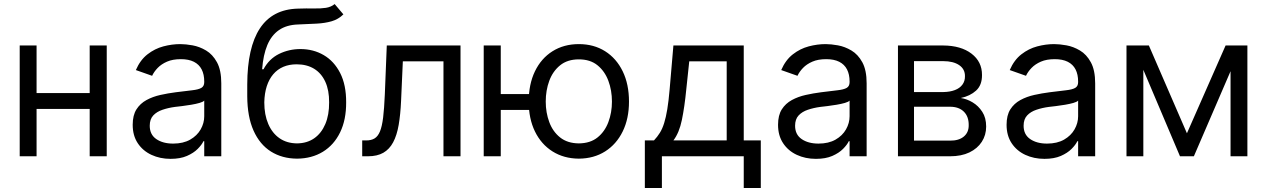

<svg xmlns="http://www.w3.org/2000/svg" viewBox="-20 -770 6243 946"><path d="M441.4 -311.5V-233.4H140.6V-311.5ZM160.2 -545.9V0H77.1V-545.9ZM505.9 -545.9V0H421.9V-545.9Z M820.3 12.7Q768.6 12.7 726.1 -7.1Q683.6 -26.9 658.7 -64.5Q633.8 -102.1 633.8 -155.3Q633.8 -202.1 652.3 -231.2Q670.9 -260.3 701.9 -277.1Q732.9 -293.9 770.3 -302.2Q807.6 -310.5 845.7 -315.4Q895.5 -321.8 926.5 -325.2Q957.5 -328.6 971.9 -336.9Q986.3 -345.2 986.3 -365.2V-368.2Q986.3 -403.3 973.6 -428Q960.9 -452.6 935.3 -465.6Q909.7 -478.5 871.1 -478.5Q831.1 -478.5 803 -466.3Q774.9 -454.1 756.8 -435.3Q738.8 -416.5 729.5 -396.5L649.4 -424.8Q670.9 -474.6 706.8 -502.4Q742.7 -530.3 784.9 -541.5Q827.1 -552.7 868.2 -552.7Q894.5 -552.7 928.7 -546.6Q962.9 -540.5 995.4 -521.2Q1027.8 -502 1049.1 -463.1Q1070.3 -424.3 1070.3 -359.4V0H986.3V-74.2H982.4Q974.1 -56.6 954.1 -36.4Q934.1 -16.1 901.1 -1.7Q868.2 12.7 820.3 12.7ZM833 -62.5Q882.8 -62.5 917 -82Q951.2 -101.6 968.8 -132.6Q986.3 -163.6 986.3 -197.3V-274.4Q981 -268.1 963.1 -262.9Q945.3 -257.8 922.1 -253.9Q898.9 -250 877 -247.3Q855 -244.6 841.8 -243.2Q809.1 -238.8 780.8 -229.2Q752.4 -219.7 735.1 -201.2Q717.8 -182.6 717.8 -150.4Q717.8 -106.9 750.2 -84.7Q782.7 -62.5 833 -62.5Z M1628.9 -750 1671.9 -699.2Q1647 -674.8 1614.3 -665.3Q1581.5 -655.8 1540.3 -653.6Q1499 -651.4 1448.2 -649.4Q1391.6 -647.5 1354.5 -621.8Q1317.4 -596.2 1297.1 -547.9Q1276.9 -499.5 1271.5 -428.7H1278.3Q1305.7 -480 1354.7 -504.2Q1403.8 -528.3 1460 -528.3Q1523.9 -528.3 1575 -498.5Q1626 -468.8 1656 -410.2Q1686 -351.6 1685.5 -265.6Q1686 -180.2 1655.8 -117.9Q1625.5 -55.7 1570.8 -22.2Q1516.1 11.2 1443.4 11.7Q1370.1 11.2 1314.9 -23.4Q1259.8 -58.1 1229.2 -126.5Q1198.7 -194.8 1198.2 -295.9V-353.5Q1198.7 -536.1 1260.5 -630.1Q1322.3 -724.1 1447.3 -727.5Q1491.2 -729 1525.6 -728.3Q1560.1 -727.5 1585.7 -731.4Q1611.3 -735.4 1628.9 -750ZM1443.4 -63.5Q1492.7 -64 1528.1 -88.6Q1563.5 -113.3 1582.8 -158.7Q1602.1 -204.1 1601.6 -265.6Q1602.1 -325.2 1582.8 -367.2Q1563.5 -409.2 1527.6 -431.2Q1491.7 -453.1 1441.4 -453.1Q1404.8 -453.1 1375.7 -440.7Q1346.7 -428.2 1326.2 -404.1Q1305.7 -379.9 1294.4 -345.2Q1283.2 -310.5 1282.2 -265.6Q1282.2 -204.6 1301.8 -159.2Q1321.3 -113.8 1357.2 -88.9Q1393.1 -64 1443.4 -63.5Z M1764.6 0V-78.1H1784.2Q1809.1 -78.1 1825.4 -87.9Q1841.8 -97.7 1852.1 -122.3Q1862.3 -147 1867.7 -190.9Q1873 -234.9 1876 -303.7L1885.7 -545.9H2249V0H2165V-467.8H1964.8L1956.1 -272.5Q1953.1 -205.6 1944.3 -154.5Q1935.5 -103.5 1917.2 -69.1Q1898.9 -34.7 1868.7 -17.3Q1838.4 0 1793 0Z M2664.1 -306.6V-228.5H2376V-306.6ZM2447.3 -545.9V0H2363.3V-545.9ZM2832 11.7Q2758.3 11.2 2702.4 -23.9Q2646.5 -59.1 2615.7 -122.3Q2585 -185.5 2585 -269.5Q2585 -355 2615.7 -418.7Q2646.5 -482.4 2702.4 -517.6Q2758.3 -552.7 2832 -552.7Q2905.8 -552.7 2961.4 -517.6Q3017.1 -482.4 3048.1 -418.7Q3079.1 -355 3079.1 -269.5Q3079.1 -185.5 3048.1 -122.3Q3017.1 -59.1 2961.4 -23.9Q2905.8 11.2 2832 11.7ZM2832 -63.5Q2888.2 -64 2924.1 -92.8Q2960 -121.6 2977.5 -168.5Q2995.1 -215.3 2995.1 -269.5Q2995.1 -324.7 2977.5 -371.8Q2960 -418.9 2924.1 -448.2Q2888.2 -477.5 2832 -477.5Q2775.9 -477.5 2739.7 -448.2Q2703.6 -418.9 2686.3 -371.8Q2668.9 -324.7 2668.9 -269.5Q2668.9 -215.3 2686.3 -168.5Q2703.6 -121.6 2739.7 -92.8Q2775.9 -64 2832 -63.5Z M3157.2 156.2V-78.1H3202.1Q3218.8 -95.7 3231.2 -115.7Q3243.7 -135.7 3252.4 -163.8Q3261.2 -191.9 3267.8 -231.9Q3274.4 -272 3279.3 -329.1L3297.9 -545.9H3644.5V-78.1H3728.5V156.2H3644.5V0H3241.2V156.2ZM3297.9 -78.1H3560.5V-467.8H3376L3361.3 -329.1Q3353 -243.7 3339.8 -179.7Q3326.7 -115.7 3297.9 -78.1Z M4000 12.7Q3948.2 12.7 3905.8 -7.1Q3863.3 -26.9 3838.4 -64.5Q3813.5 -102.1 3813.5 -155.3Q3813.5 -202.1 3832 -231.2Q3850.6 -260.3 3881.6 -277.1Q3912.6 -293.9 3950 -302.2Q3987.3 -310.5 4025.4 -315.4Q4075.2 -321.8 4106.2 -325.2Q4137.2 -328.6 4151.6 -336.9Q4166 -345.2 4166 -365.2V-368.2Q4166 -403.3 4153.3 -428Q4140.6 -452.6 4115 -465.6Q4089.4 -478.5 4050.8 -478.5Q4010.7 -478.5 3982.7 -466.3Q3954.6 -454.1 3936.5 -435.3Q3918.5 -416.5 3909.2 -396.5L3829.1 -424.8Q3850.6 -474.6 3886.5 -502.4Q3922.4 -530.3 3964.6 -541.5Q4006.8 -552.7 4047.9 -552.7Q4074.2 -552.7 4108.4 -546.6Q4142.6 -540.5 4175 -521.2Q4207.5 -502 4228.8 -463.1Q4250 -424.3 4250 -359.4V0H4166V-74.2H4162.1Q4153.8 -56.6 4133.8 -36.4Q4113.8 -16.1 4080.8 -1.7Q4047.9 12.7 4000 12.7ZM4012.7 -62.5Q4062.5 -62.5 4096.7 -82Q4130.9 -101.6 4148.4 -132.6Q4166 -163.6 4166 -197.3V-274.4Q4160.6 -268.1 4142.8 -262.9Q4125 -257.8 4101.8 -253.9Q4078.6 -250 4056.6 -247.3Q4034.7 -244.6 4021.5 -243.2Q3988.8 -238.8 3960.4 -229.2Q3932.1 -219.7 3914.8 -201.2Q3897.5 -182.6 3897.5 -150.4Q3897.5 -106.9 3929.9 -84.7Q3962.4 -62.5 4012.7 -62.5Z M4404.3 0V-545.9H4627Q4714.8 -545.4 4766.8 -505.6Q4818.8 -465.8 4818.4 -400.4Q4818.8 -350.6 4789.3 -323.7Q4759.8 -296.9 4713.9 -287.1Q4743.7 -282.7 4772.2 -265.6Q4800.8 -248.5 4819.8 -219Q4838.9 -189.5 4838.9 -146.5Q4838.9 -104.5 4817.4 -71.3Q4795.9 -38.1 4756.3 -19Q4716.8 0 4661.1 0ZM4483.4 -77.1H4661.1Q4704.1 -76.7 4728.8 -97.2Q4753.4 -117.7 4752.9 -153.3Q4753.4 -195.8 4728.8 -220Q4704.1 -244.1 4661.1 -244.1H4483.4ZM4483.4 -316.4H4627Q4660.6 -316.9 4684.8 -326.2Q4709 -335.4 4721.9 -353Q4734.9 -370.6 4734.4 -394.5Q4734.9 -429.2 4706.1 -449Q4677.2 -468.8 4627 -468.8H4483.4Z M5126 12.7Q5074.2 12.7 5031.7 -7.1Q4989.3 -26.9 4964.4 -64.5Q4939.5 -102.1 4939.5 -155.3Q4939.5 -202.1 4958 -231.2Q4976.6 -260.3 5007.6 -277.1Q5038.6 -293.9 5075.9 -302.2Q5113.3 -310.5 5151.4 -315.4Q5201.2 -321.8 5232.2 -325.2Q5263.2 -328.6 5277.6 -336.9Q5292 -345.2 5292 -365.2V-368.2Q5292 -403.3 5279.3 -428Q5266.6 -452.6 5241 -465.6Q5215.3 -478.5 5176.8 -478.5Q5136.7 -478.5 5108.6 -466.3Q5080.6 -454.1 5062.5 -435.3Q5044.4 -416.5 5035.2 -396.5L4955.1 -424.8Q4976.6 -474.6 5012.5 -502.4Q5048.3 -530.3 5090.6 -541.5Q5132.8 -552.7 5173.8 -552.7Q5200.2 -552.7 5234.4 -546.6Q5268.6 -540.5 5301 -521.2Q5333.5 -502 5354.7 -463.1Q5376 -424.3 5376 -359.4V0H5292V-74.2H5288.1Q5279.8 -56.6 5259.8 -36.4Q5239.7 -16.1 5206.8 -1.7Q5173.8 12.7 5126 12.7ZM5138.7 -62.5Q5188.5 -62.5 5222.7 -82Q5256.8 -101.6 5274.4 -132.6Q5292 -163.6 5292 -197.3V-274.4Q5286.6 -268.1 5268.8 -262.9Q5251 -257.8 5227.8 -253.9Q5204.6 -250 5182.6 -247.3Q5160.6 -244.6 5147.5 -243.2Q5114.7 -238.8 5086.4 -229.2Q5058.1 -219.7 5040.8 -201.2Q5023.4 -182.6 5023.4 -150.4Q5023.4 -106.9 5055.9 -84.7Q5088.4 -62.5 5138.7 -62.5Z M5828.1 -113.3 6018.6 -545.9H6097.7L5862.3 0H5793.9L5562.5 -545.9H5640.6ZM5613.3 -545.9V0H5530.3V-545.9ZM6043 0V-545.9H6126V0Z"/></svg>

Font: Inter V
Style: 
Weight: 400
Designer: Rasmus Andersson
Foundry: rsms
Version: Version 4.000;git-a3f224843